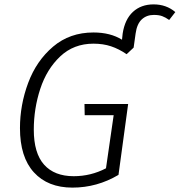

<svg xmlns="http://www.w3.org/2000/svg" viewBox="-20 -844 819 875"><path d="M779 -789 751 -753Q734 -765 719 -770.5Q704 -776 681 -776Q648 -776 626 -755.5Q604 -735 598 -691L589 -627L557 -597Q522 -621 486 -633Q450 -645 406 -645Q316 -645 254.5 -587Q193 -529 163.5 -439Q134 -349 134 -253Q134 -146 181 -93.5Q228 -41 316 -41Q394 -41 463 -77L498 -319H366L365 -370H564L520 -47Q422 11 310 11Q198 11 134.5 -58.5Q71 -128 71 -260Q71 -366 108.5 -466.5Q146 -567 222 -631.5Q298 -696 406 -696Q483 -696 536 -663L539 -691Q549 -756 586 -790Q623 -824 680 -824Q738 -824 779 -789Z"/></svg>

Font: FiraGO Light
Style: Italic
Weight: 300
Italic angle: -8°
Designer: bBox Type GmbH
Foundry: bBox Type GmbH
Version: Version 1.001